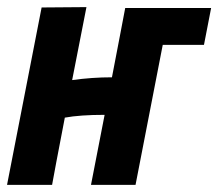

<svg xmlns="http://www.w3.org/2000/svg" viewBox="-27 -517 611 537"><path d="M214.8 -497.1 174.8 -293Q230.5 -300.8 286.1 -300.8Q300.3 -373 308.1 -415.3Q315.9 -457.5 323.2 -494.6H563.5L543.5 -391.6H428.2L352.1 0H227.5L265.6 -195.8Q196.8 -195.8 154.3 -188Q135.7 -92.8 130.6 -64.2Q125.5 -35.6 118.7 0H-7.3L89.4 -496.1Z"/></svg>

Font: Fantasque Sans Mono
Style: Bold Italic
Weight: 700
Italic angle: -11°
Monospace: yes
Designer: Jany Belluz
Version: Version 1.7.1